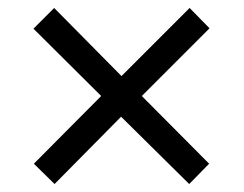

<svg xmlns="http://www.w3.org/2000/svg" viewBox="-20 -594 612 482"><path d="M456 -574 506 -523 336 -353 505 -183 455 -132 284 -301 117 -132 65 -183 234 -353 64 -522 116 -574 285 -403Z"/></svg>

Font: Noto Sans Tai Le
Style: Regular
Weight: 400
Designer: Monotype Design Team
Foundry: Monotype Imaging Inc.
Version: Version 2.002; ttfautohint (v1.8.4.7-5d5b)